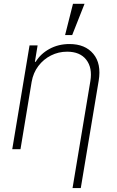

<svg xmlns="http://www.w3.org/2000/svg" viewBox="-20 -784 614 1009"><path d="M146.3 -353.7 87.7 0H44.4L135.3 -545.5H177.6L163.4 -459.2H167.6Q193.2 -501.4 240.1 -527Q286.9 -552.6 345.2 -552.6Q427.6 -552.6 470.5 -500.9Q513.5 -449.2 498.6 -359.7L404.5 204.5H361.2L454.9 -358Q466.3 -427.6 433.4 -470Q400.6 -512.4 332.7 -512.4Q287.3 -512.4 247.9 -492.5Q208.5 -472.7 181.5 -437Q154.5 -401.3 146.3 -353.7ZM322.1 -599.8 363.6 -764.2H424.4L359.4 -599.8Z"/></svg>

Font: Inter Extra Light  BETA
Style: Italic
Weight: 200
Italic angle: 9.39999°
Designer: Rasmus Andersson
Foundry: rsms
Version: Version 3.011;git-f93a4a705